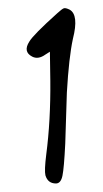

<svg xmlns="http://www.w3.org/2000/svg" viewBox="-20 -542 249 464"><path d="M118.2 -509.8Q129.9 -520.5 134.3 -522Q138.7 -523.4 148.4 -518.6Q170.9 -505.9 156.2 -448.2Q146.5 -403.3 141.6 -318.4Q139.6 -257.8 137.7 -195.3Q134.8 -135.7 130.9 -117.2Q127 -98.6 115.2 -98.6Q95.7 -98.6 89.8 -118.2Q86.9 -129.9 91.8 -168.9Q102.5 -251 101.6 -346.7L100.6 -417L89.8 -410.2Q72.3 -397.5 57.6 -405.3Q35.2 -417 50.8 -441.4Q60.5 -458 118.2 -509.8Z"/></svg>

Font: JasonHandwriting3
Style: Regular
Weight: 400
Version: Version 1.24.9